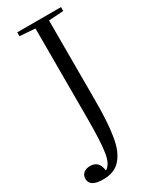

<svg xmlns="http://www.w3.org/2000/svg" viewBox="-269 -722 845 1047"><g transform="rotate(-30 153.0 -198.5)"><path d="M47.9 266.1Q-35.2 266.1 -35.2 214.8Q-35.2 192.4 -19.5 179.4Q-3.9 166.5 21.5 166.5Q77.6 166.5 84.5 231Q117.2 213.9 128.2 149.7Q139.2 85.4 139.2 -64.9V-631.8L42.5 -638.7V-663.1H317.9V-638.7L225.1 -632.3V-133.3Q225.1 -62.5 222.2 -9.5Q219.2 43.5 211.7 90.3Q204.1 137.2 191.2 168.5Q178.2 199.7 158.4 222.4Q138.7 245.1 111.3 255.6Q84 266.1 47.9 266.1Z"/></g></svg>

Font: Elstob 18pt
Style: Regular
Weight: 400
Designer: Peter S. Baker
Version: Version 1.015